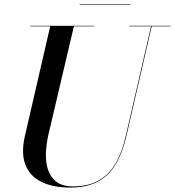

<svg xmlns="http://www.w3.org/2000/svg" viewBox="-20 -872 826 908"><path d="M312 15Q230.5 15 175.8 -12Q121 -39 100 -93.5Q79 -148 98 -230L218 -750H330L210 -240Q199 -193 197.2 -148.8Q195.5 -104.5 207.2 -68.8Q219 -33 247.5 -11.8Q276 9.5 325 9.5Q398 9.5 447.2 -18.8Q496.5 -47 527.2 -100.2Q558 -153.5 575 -230L695 -750H698L578 -230Q560 -151.5 528 -96.8Q496 -42 443.5 -13.5Q391 15 312 15ZM123 -747.5V-750H425V-747.5ZM591.5 -747.5V-750H786.5V-747.5ZM357 -850V-852.5H597V-850Z"/></svg>

Font: Bodoni Moda 72pt Medium
Style: Italic
Weight: 500
Italic angle: -13°
Designer: Owen Earl
Foundry: indestructible type
Version: Version 2.004